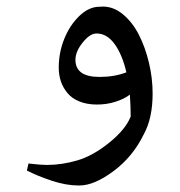

<svg xmlns="http://www.w3.org/2000/svg" viewBox="-20 -320 551 589"><path d="M211.4 -136.7Q211.4 -84 285.2 -84Q331.1 -84 367.7 -98.1Q355.5 -151.4 332 -184.3Q308.6 -217.3 275.9 -217.3Q255.9 -217.3 233.6 -189.5Q211.4 -161.6 211.4 -136.7ZM285.2 -299.3 295.9 -299.8Q328.6 -299.8 357.4 -275.9Q386.2 -252 405.8 -213.9Q425.3 -175.8 436.8 -128.2Q448.2 -80.6 448.2 -33.2Q448.2 43 420.9 92.3Q387.7 160.6 328.4 204.8Q269 249 224.1 249H220.2Q182.6 249 137.9 234.1Q93.3 219.2 62.5 203.1L67.4 181.6Q105 186 123.5 186Q169.9 186 217.8 171.9Q265.6 157.7 315.4 117.4Q365.2 77.1 380.9 37.6Q380.9 7.8 378.4 -29.8Q361.8 -16.6 334 -7.8Q306.2 1 276.1 0.7Q246.1 0.5 222.9 -9Q199.7 -18.6 186.5 -35.2Q160.2 -66.9 160.2 -112.8Q160.2 -158.7 177.2 -200.9Q194.3 -243.2 223.6 -271.2Q252.9 -299.3 285.2 -299.3Z"/></svg>

Font: Nika
Style: Regular
Weight: 400
Designer: Mohammad Saleh Souzanchi
Foundry: http://font-store.ir
Version: Version:1.0.0;RFB:1.2.5;Building:2016-05-25 11:08:22.297533